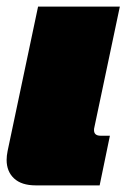

<svg xmlns="http://www.w3.org/2000/svg" viewBox="-22 -560 392 580"><path d="M86 0Q43 0 20.5 -21Q-2 -42 -2 -77Q-2 -89 1 -104L93 -540H340L263 -175Q262 -172 262 -167Q262 -150 282 -150H310L279 0Z"/></svg>

Font: Kanit Black
Style: Italic
Weight: 900
Italic angle: -12°
Designer: Katatrad Team
Foundry: CadsonDemak
Version: Version 2.000; ttfautohint (v1.8.3)